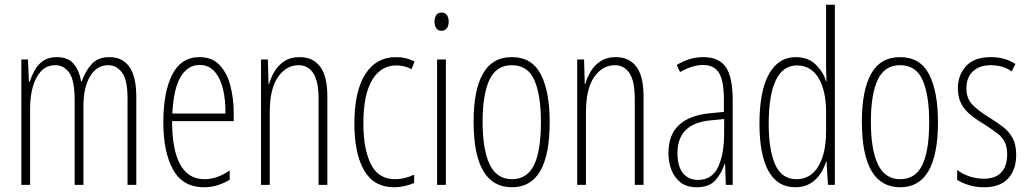

<svg xmlns="http://www.w3.org/2000/svg" viewBox="-20 -780 4340 810"><path d="M442 -539Q496 -539 525.5 -498.5Q555 -458 555 -371V0H518V-367Q518 -442 495 -473.5Q472 -505 437 -505Q388 -505 360 -458Q332 -411 332 -332V0H295V-354Q295 -442 272 -473.5Q249 -505 214 -505Q176 -505 152.5 -479Q129 -453 118 -412Q107 -371 107 -326V0H70V-529H98L102 -435H105Q113 -459 126 -483Q139 -507 161.5 -523Q184 -539 219 -539Q269 -539 292.5 -508.5Q316 -478 322 -437H325Q341 -482 367.5 -510.5Q394 -539 442 -539Z M822 -539Q875 -539 906.5 -505.5Q938 -472 952 -418Q966 -364 966 -303V-269H706Q706 -149 740 -86.5Q774 -24 843 -24Q896 -24 949 -61V-22Q927 -8 899.5 1Q872 10 841 10Q751 10 710 -64.5Q669 -139 669 -264Q669 -391 706.5 -465Q744 -539 822 -539ZM822 -506Q772 -506 742 -455.5Q712 -405 707 -301H931Q932 -357 921 -403.5Q910 -450 885.5 -478Q861 -506 822 -506Z M1244 -539Q1300 -539 1330.5 -499Q1361 -459 1361 -373V0H1324V-362Q1324 -438 1301.5 -471.5Q1279 -505 1240 -505Q1188 -505 1153 -455.5Q1118 -406 1118 -305V0H1081V-529H1110L1113 -425H1115Q1123 -454 1139 -480Q1155 -506 1180.5 -522.5Q1206 -539 1244 -539Z M1643 10Q1557 10 1516 -61.5Q1475 -133 1475 -258Q1475 -395 1521 -467Q1567 -539 1650 -539Q1695 -539 1729 -520L1716 -488Q1687 -504 1652 -504Q1587 -504 1550 -442.5Q1513 -381 1513 -259Q1513 -152 1544.5 -88Q1576 -24 1647 -24Q1686 -24 1727 -43V-8Q1709 0 1686.5 5Q1664 10 1643 10Z M1843 -727Q1859 -727 1866 -715.5Q1873 -704 1873 -689Q1873 -671 1865 -660.5Q1857 -650 1842 -650Q1828 -650 1820.5 -661Q1813 -672 1813 -688Q1813 -704 1820 -715.5Q1827 -727 1843 -727ZM1861 -529V0H1824V-529Z M2299 -265Q2299 10 2140 10Q1978 10 1978 -267Q1978 -400 2017.5 -469.5Q2057 -539 2139 -539Q2224 -539 2261.5 -466.5Q2299 -394 2299 -265ZM2016 -267Q2016 -148 2046 -86Q2076 -24 2140 -24Q2203 -24 2232.5 -83Q2262 -142 2262 -266Q2262 -378 2234.5 -441.5Q2207 -505 2139 -505Q2074 -505 2045 -443.5Q2016 -382 2016 -267Z M2578 -539Q2634 -539 2664.5 -499Q2695 -459 2695 -373V0H2658V-362Q2658 -438 2635.5 -471.5Q2613 -505 2574 -505Q2522 -505 2487 -455.5Q2452 -406 2452 -305V0H2415V-529H2444L2447 -425H2449Q2457 -454 2473 -480Q2489 -506 2514.5 -522.5Q2540 -539 2578 -539Z M2947 -539Q3013 -539 3042 -497Q3071 -455 3071 -359V0H3042L3039 -89H3037Q3025 -51 2999 -20.5Q2973 10 2919 10Q2877 10 2851 -10.5Q2825 -31 2812.5 -63.5Q2800 -96 2800 -133Q2800 -212 2845 -253Q2890 -294 2973 -302L3034 -308V-356Q3034 -440 3013 -473Q2992 -506 2945 -506Q2926 -506 2901.5 -499Q2877 -492 2849 -476L2835 -506Q2889 -539 2947 -539ZM2975 -272Q2838 -258 2838 -134Q2838 -79 2861 -50Q2884 -21 2925 -21Q2984 -21 3009.5 -75.5Q3035 -130 3035 -218V-278Z M3335 10Q3260 10 3222 -58.5Q3184 -127 3184 -258Q3184 -396 3224 -467.5Q3264 -539 3337 -539Q3390 -539 3422 -507Q3454 -475 3465 -437H3467Q3466 -456 3465.5 -473Q3465 -490 3465 -506V-760H3502V0H3473L3467 -98H3465Q3457 -72 3441 -47Q3425 -22 3398.5 -6Q3372 10 3335 10ZM3340 -24Q3400 -24 3432.5 -78.5Q3465 -133 3465 -226V-307Q3465 -398 3433 -451Q3401 -504 3342 -504Q3283 -504 3253 -441.5Q3223 -379 3223 -258Q3223 -147 3250.5 -85.5Q3278 -24 3340 -24Z M3937 -265Q3937 10 3778 10Q3616 10 3616 -267Q3616 -400 3655.5 -469.5Q3695 -539 3777 -539Q3862 -539 3899.5 -466.5Q3937 -394 3937 -265ZM3654 -267Q3654 -148 3684 -86Q3714 -24 3778 -24Q3841 -24 3870.5 -83Q3900 -142 3900 -266Q3900 -378 3872.5 -441.5Q3845 -505 3777 -505Q3712 -505 3683 -443.5Q3654 -382 3654 -267Z M4267 -127Q4267 -64 4233 -27Q4199 10 4132 10Q4095 10 4066 0.5Q4037 -9 4018 -21V-63Q4040 -46 4069.5 -36Q4099 -26 4131 -26Q4180 -26 4204.5 -53Q4229 -80 4229 -128Q4229 -160 4218.5 -181Q4208 -202 4187.5 -217.5Q4167 -233 4138 -252Q4104 -272 4077.5 -293Q4051 -314 4036 -341Q4021 -368 4021 -408Q4021 -463 4055.5 -501Q4090 -539 4160 -539Q4220 -539 4264 -510L4248 -479Q4211 -505 4159 -505Q4113 -505 4085 -479.5Q4057 -454 4057 -407Q4057 -366 4080.5 -340.5Q4104 -315 4152 -285Q4185 -265 4211 -245Q4237 -225 4252 -197.5Q4267 -170 4267 -127Z"/></svg>

Font: Noto Sans Malayalam ExtraCondensed ExtraLight
Style: Regular
Weight: 200
Width: 2
Designer: Jelle Bosma - Monotype Design Team
Foundry: Monotype Imaging Inc.
Version: Version 2.104; ttfautohint (v1.8.4.7-5d5b)